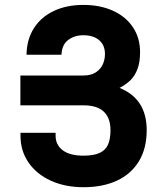

<svg xmlns="http://www.w3.org/2000/svg" viewBox="-20 -751 640 782"><path d="M320 11.5Q245.5 11.5 187.2 -15Q129 -41.5 96.2 -89Q63.5 -136.5 63.5 -197.5V-210H206.5V-197.5Q206.5 -161 235.5 -139Q264.5 -117 320 -117Q362.5 -117 386.5 -128.5Q410.5 -140 420.2 -162.5Q430 -185 430 -221Q430 -270 403 -296Q376 -322 320 -322H63V-443.5H320Q351 -443.5 370.5 -456.5Q390 -469.5 398.8 -489.2Q407.5 -509 407.5 -531Q407.5 -567 384 -587.2Q360.5 -607.5 319 -607.5Q283.5 -607.5 257.8 -588.2Q232 -569 230.5 -528H88Q89 -591 118.5 -636.8Q148 -682.5 200 -706.8Q252 -731 319.5 -731Q388 -731 440.2 -707.2Q492.5 -683.5 521.5 -640Q550.5 -596.5 550.5 -539Q550.5 -498 540.2 -470.5Q530 -443 512.2 -425.2Q494.5 -407.5 467 -393Q577.5 -348.5 577.5 -221Q577.5 -146.5 545.8 -94.2Q514 -42 456.2 -15.2Q398.5 11.5 320 11.5Z"/></svg>

Font: JuliaMono ExtraBold
Style: Regular
Weight: 800
Monospace: yes
Designer: cormullion
Foundry: corm
Version: Version 0.055; ttfautohint (v1.8.4)